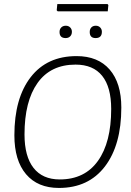

<svg xmlns="http://www.w3.org/2000/svg" viewBox="-20 -922 645 948"><path d="M511 -902 515 -897 512 -866H265L260 -871L263 -902ZM305 -795Q318 -795 326.5 -786.5Q335 -778 335 -765Q335 -751 326.5 -742.5Q318 -734 304 -734Q274 -734 274 -764Q274 -778 282.5 -786.5Q291 -795 305 -795ZM453 -795Q466 -795 474.5 -786.5Q483 -778 483 -765Q483 -734 452 -734Q423 -734 423 -764Q423 -778 431 -786.5Q439 -795 453 -795ZM358 -645Q464 -645 521.5 -578.5Q579 -512 579 -391Q579 -206 498 -100Q417 6 271 6Q166 6 108.5 -62Q51 -130 51 -254Q51 -437 131.5 -541Q212 -645 358 -645ZM353 -603Q230 -603 165.5 -512.5Q101 -422 101 -258Q101 -150 145.5 -93Q190 -36 275 -36Q398 -36 463.5 -127.5Q529 -219 529 -384Q529 -492 484.5 -547.5Q440 -603 353 -603Z"/></svg>

Font: Alegreya Sans Light
Style: Italic
Weight: 300
Italic angle: -7°
Designer: Juan Pablo del Peral
Foundry: Huerta Tipografica
Version: Version 2.007